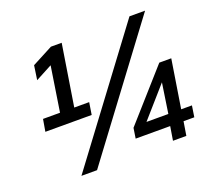

<svg xmlns="http://www.w3.org/2000/svg" viewBox="-122 -872 1148 1040"><g transform="rotate(-20 452.0 -352.5)"><path d="M77 0ZM77 -282ZM77 -282 89 -352H187L227 -611L131 -560L143 -642L263 -705H325L269 -352H355L344 -282ZM269 9H179L719 -714H809ZM710 0 723 -80H524L533 -139L785 -423H854L810 -145H872L862 -80H800L787 0ZM736 -145 762 -318 610 -145Z"/></g></svg>

Font: Winston Medium
Style: Italic
Weight: 500
Italic angle: -9°
Designer: Original fonts by Vernon Adams / Changes by Cristiano Sobral
Foundry: Original fonts by Vernon Adams / Changes by Cristiano Sobral
Version: Version 2.503;July 17, 2020;FontCreator 13.0.0.2655 64-bit